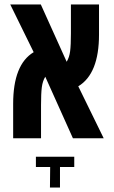

<svg xmlns="http://www.w3.org/2000/svg" viewBox="-20 -620 510 861"><path d="M307 0 183 -276Q171 -256 167.5 -228.5Q164 -201 164 -149V0H39V-154Q39 -331 131 -386L26 -600H163L279 -343Q291 -363 294.5 -390.5Q298 -418 298 -470V-600H424V-465Q424 -289 331 -233L445 0ZM205 129H141V83H313V129H249V221H204Z"/></svg>

Font: Noto Sans Hebrew Cond
Style: Bold
Weight: 700
Width: 2
Designer: Monotype Design Team
Foundry: Monotype Imaging Inc.
Version: Version 1.000